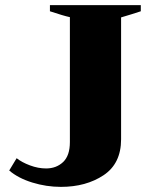

<svg xmlns="http://www.w3.org/2000/svg" viewBox="-20 -720 594 750"><path d="M16 -54 45 -102Q65 -86 97 -74Q129 -62 160 -62Q200 -62 226.5 -87Q253 -112 253 -165V-653Q229 -658 175 -676V-700H530V-676L496 -665Q457 -653 453 -652V-176Q453 -81 384.5 -35.5Q316 10 218 10Q161 10 106 -7Q51 -24 16 -54Z"/></svg>

Font: Trirong Black
Style: Regular
Weight: 900
Designer: Katatrad Team
Foundry: CadsonDemak
Version: Version 1.001